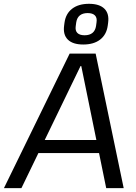

<svg xmlns="http://www.w3.org/2000/svg" viewBox="-50 -979 710 999"><path d="M312.3 -700H447.7L593.6 0H502.6L372.9 -635.1H368.9L61.4 0H-29.6ZM141 -250.4H492.5L482.9 -182.6H131.5ZM383.2 -747.4Q328.6 -747.4 302.9 -773Q277.2 -798.6 283.6 -845.6L285.6 -860.9Q292.1 -908.1 325.3 -933.6Q358.6 -959.2 413 -959.2Q467.6 -959.2 493.3 -933.6Q519 -908.1 512.6 -860.9L510.6 -845.6Q504.1 -798.5 470.9 -772.9Q437.7 -747.4 383.2 -747.4ZM390.1 -795.5Q416 -795.5 431 -807.7Q446 -819.9 449.7 -843.7L452.3 -862.9Q456 -886.6 443.9 -898.8Q431.9 -911 406.1 -911Q380.5 -911 365.4 -898.8Q350.4 -886.6 346.7 -862.9L344.1 -843.7Q340.4 -819.9 352.4 -807.7Q364.5 -795.5 390.1 -795.5Z"/></svg>

Font: Pathway Extreme 8pt Thin
Style: Italic
Weight: 100
Italic angle: -8°
Designer: Eduardo Rodriguez Tunni
Foundry: Eduardo Rodriguez Tunni
Version: Version 1.000